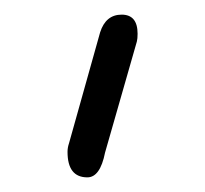

<svg xmlns="http://www.w3.org/2000/svg" viewBox="-20 -653 283 265"><path d="M100.6 -408.2Q73.2 -408.2 73.2 -443.4Q73.2 -449.2 75.2 -455.1L118.2 -608.4Q126 -632.8 147.9 -632.8Q169.9 -632.8 169.9 -606.4Q169.9 -599.6 168.9 -595.7L125 -442.4Q118.2 -408.2 100.6 -408.2Z"/></svg>

Font: Jura
Style: Book
Weight: 400
Version: Version 2.5